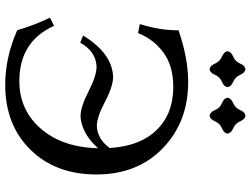

<svg xmlns="http://www.w3.org/2000/svg" viewBox="-134 -831 976 748"><g transform="rotate(90 354.0 -457.0)"><path d="M310.5 10.7Q203.6 10.7 97.7 -36.1Q77.6 -104.5 48.8 -163.6L80.6 -179.7Q141.6 -44.4 295.9 -44.4Q411.1 -44.4 484.4 -131.8Q557.6 -219.2 557.6 -364.3Q557.6 -498.5 493.7 -571.3Q429.7 -644 318.4 -644Q235.8 -644 184.1 -605.2Q132.3 -566.4 108.9 -506.8L73.7 -513.7Q98.1 -589.8 98.1 -664.6Q207 -702.1 299.8 -702.1Q455.1 -702.1 557.4 -603.3Q659.7 -504.4 659.7 -344.7Q659.7 -185.5 563 -87.4Q466.3 10.7 310.5 10.7ZM146.5 -281.7 118.2 -292.5Q187 -405.3 278.3 -409.7Q316.4 -409.7 376.5 -377.9Q436.5 -346.2 472.7 -346.2Q529.8 -350.1 565.4 -409.7L593.8 -399.9Q523.9 -289.6 433.6 -282.7Q396.5 -282.7 335.9 -314Q275.4 -345.2 238.3 -345.2Q179.7 -341.8 146.5 -281.7ZM430.7 -785.6Q417 -787.1 408.9 -806.4Q400.9 -825.7 381.6 -833.7Q362.3 -841.8 360.8 -855.5Q362.3 -869.1 381.6 -877.4Q400.9 -885.7 408.9 -904.8Q417 -923.8 430.7 -925.3Q444.3 -923.8 452.6 -904.8Q460.9 -885.7 480 -877.4Q499 -869.1 500.5 -855.5Q499 -841.8 480 -833.7Q460.9 -825.7 452.6 -806.4Q444.3 -787.1 430.7 -785.6ZM249.5 -785.6Q235.8 -787.1 227.8 -806.4Q219.7 -825.7 200.4 -833.7Q181.2 -841.8 179.7 -855.5Q181.2 -869.1 200.4 -877.4Q219.7 -885.7 227.8 -904.8Q235.8 -923.8 249.5 -925.3Q263.2 -923.8 271.5 -904.8Q279.8 -885.7 298.8 -877.4Q317.9 -869.1 319.3 -855.5Q317.9 -841.8 298.8 -833.7Q279.8 -825.7 271.5 -806.4Q263.2 -787.1 249.5 -785.6Z"/></g></svg>

Font: Kelvinch
Style: Regular
Weight: 400
Designer: Paul James MIller
Foundry: High-Logic / Made with FontCreator
Version: Version 3.30 September 23, 2016